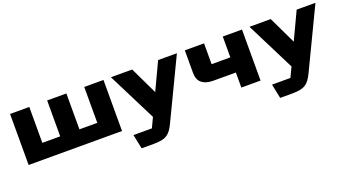

<svg xmlns="http://www.w3.org/2000/svg" viewBox="-55 -1040 3211 1788"><g transform="rotate(-20 1550.0 -146.0)"><path d="M72.6 0V-505.8H263.1V-150.1H440.2V-505.8H630.7V-150.1H807.8V-505.8H998.3V0Z M1114.6 214 1085.3 72.1H1267.9Q1267.9 72.1 1267.9 72.1Q1267.9 72.1 1267.9 72.1L1313.8 -25L1072.3 -505.8H1282.9L1412.4 -234.7L1539.9 -505.8H1726.1L1442.4 86.3Q1424.9 123.3 1407.1 148Q1389.3 172.6 1366 187.3Q1342.7 201.9 1310.9 208Q1279.1 214 1233.7 214Z M2180.6 0V-149.3H1956Q1884.5 -149.3 1844.5 -181.6Q1804.5 -214 1804.5 -282.4V-505.8H1995V-299.4Q1995 -299.4 1995 -299.4Q1995 -299.4 1995 -299.4H2180.6V-505.8H2371.1V0Z M2487.6 214 2458.3 72.1H2640.9Q2640.9 72.1 2640.9 72.1Q2640.9 72.1 2640.9 72.1L2686.8 -25L2445.3 -505.8H2655.9L2785.4 -234.7L2912.9 -505.8H3099.1L2815.4 86.3Q2797.9 123.3 2780.1 148Q2762.3 172.6 2739 187.3Q2715.7 201.9 2683.9 208Q2652.1 214 2606.7 214Z"/></g></svg>

Font: Science Gothic
Style: Regular
Weight: 400
Designer: Thomas Phinney, Vassil Kateliev, Brandon Buerkle
Foundry: Font Detective LLC
Version: Version 1.018